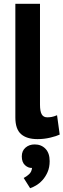

<svg xmlns="http://www.w3.org/2000/svg" viewBox="-20 -720 335 1013"><path d="M61 0ZM191 -168Q191 -133 200 -117Q209 -101 229 -101Q241 -101 252.5 -103Q264 -105 281 -112L295 -10Q279 -2 246 6Q213 14 178 14Q121 14 91 -12.5Q61 -39 61 -100V-700H191ZM95 105Q95 76 114.5 59Q134 42 163 42Q198 42 220 65Q242 88 242 130Q242 163 231 188Q220 213 204 230.5Q188 248 170 258.5Q152 269 139 273L105 219Q119 212 133 199.5Q147 187 149 166Q129 167 112 151.5Q95 136 95 105Z"/></svg>

Font: PT Sans
Style: Bold
Weight: 700
Version: Version 2.003W OFL; ttfautohint (v1.6)